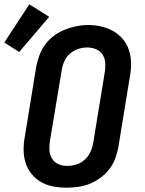

<svg xmlns="http://www.w3.org/2000/svg" viewBox="-54 -862 674 890"><path d="M255 8Q224 8 193.5 2.5Q163 -3 137.5 -17.5Q112 -32 93 -55Q74 -78 65 -106Q56 -134 55.5 -165.5Q55 -197 61 -228L114 -553Q119 -580 129 -606.5Q139 -633 156 -656Q173 -679 196.5 -696.5Q220 -714 246.5 -724.5Q273 -735 300 -740.5Q327 -746 355 -746Q386 -746 416 -739Q446 -732 471.5 -717.5Q497 -703 516 -680Q535 -657 544 -629Q553 -601 553.5 -569.5Q554 -538 548 -507L495 -182Q490 -155 480.5 -128.5Q471 -102 453.5 -79Q436 -56 412.5 -38.5Q389 -21 363 -10.5Q337 0 309.5 4Q282 8 255 8ZM257 -93Q279 -93 300 -99.5Q321 -106 338 -121Q355 -136 364.5 -156.5Q374 -177 378 -199L431 -523Q435 -545 434 -567.5Q433 -590 422.5 -607.5Q412 -625 392 -633.5Q372 -642 350 -642Q329 -642 308 -635Q287 -628 270 -613Q253 -598 244 -577.5Q235 -557 232 -536L178 -212Q174 -190 175 -168Q176 -146 186.5 -128Q197 -110 216 -101.5Q235 -93 257 -93ZM35 -621 -34 -665 82 -842 174 -784Z"/></svg>

Font: Iosevka Slab Extended
Style: Bold Italic
Weight: 700
Width: 7
Italic angle: -9°
Monospace: yes
Designer: Belleve Invis
Foundry: Belleve Invis
Version: Version 11.1.0; ttfautohint (v1.8.3)